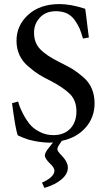

<svg xmlns="http://www.w3.org/2000/svg" viewBox="-20 -685 522 942"><path d="M416 -501 387 -496Q379 -524 371 -544Q362 -564 347 -586Q332 -607 309 -619Q285 -630 255 -630Q204 -630 176 -599Q147 -568 147 -525Q147 -475 177 -444Q207 -412 274 -379Q311 -361 336 -346Q360 -331 388 -307Q416 -283 430 -251Q444 -218 444 -178Q444 -109 400 -59Q356 -9 283 6L268 29Q260 41 262 49Q263 57 274 69Q313 107 313 137Q313 168 283 194Q252 221 198 237L186 211Q247 184 247 152Q247 137 223 115Q204 96 201 83Q200 81 200 79Q200 67 212 50L240 14Q235 15 223 15Q171 14 120 0Q87 -11 67 -21Q56 -50 39 -179L69 -187Q76 -160 89 -135Q101 -109 121 -82Q141 -55 173 -39Q204 -22 242 -22Q294 -22 325 -54Q355 -86 355 -139Q355 -191 324 -223Q292 -255 229 -288Q194 -305 172 -319Q149 -333 120 -358Q91 -382 76 -414Q61 -446 61 -485Q61 -561 119 -613Q176 -665 272 -665Q327 -665 398 -642L403 -606L409 -556Z"/></svg>

Font: Shafarik
Style: Regular
Weight: 400
Version: Version 1.001; ttfautohint (v1.8.4.7-5d5b)